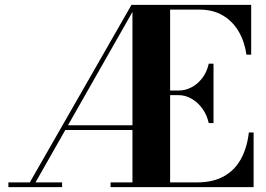

<svg xmlns="http://www.w3.org/2000/svg" viewBox="-20 -770 1094 790"><path d="M91.5 0 521 -750H541.5L115 0ZM14.5 0V-19.5H235.5V0ZM241.5 -235 245.5 -254.5H535V-235ZM435 0V-19.5H790.5Q856 -19.5 901 -44.5Q946 -69.5 971.2 -115.5Q996.5 -161.5 1004 -225H1023.5V0ZM525 0V-750H680V0ZM839 -263.5Q831.5 -297 813 -322.8Q794.5 -348.5 768.8 -363.5Q743 -378.5 715 -378.5H655V-397.5H715Q743 -397.5 768.8 -411.2Q794.5 -425 813 -449.8Q831.5 -474.5 839 -508H858.5V-263.5ZM994 -545Q986.5 -598.5 962 -640.5Q937.5 -682.5 896.8 -706.5Q856 -730.5 800 -730.5H525V-750H1013.5V-545Z"/></svg>

Font: Bodoni Moda 11pt
Style: Bold
Weight: 700
Designer: Owen Earl
Foundry: indestructible type
Version: Version 2.004